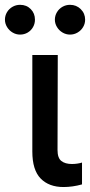

<svg xmlns="http://www.w3.org/2000/svg" viewBox="-67 -754 366 781"><path d="M168 -530.3 167 -143.6Q167 -111.3 182.6 -99.1Q198.2 -86.9 225.6 -86.9Q236.8 -86.9 248 -88.6Q259.3 -90.3 266.6 -92.8V-3.9Q228 6.8 191.4 6.8Q132.3 6.8 98.4 -27.8Q64.5 -62.5 64.5 -137.7V-530.3ZM-46.9 -673.8Q-46.9 -690.4 -38.6 -704.3Q-30.3 -718.3 -16.1 -726.3Q-2 -734.4 14.6 -734.4Q41 -734.4 58.1 -717Q75.2 -699.7 75.2 -673.8Q75.2 -657.7 67.4 -643.8Q59.6 -629.9 45.7 -621.6Q31.7 -613.3 14.6 -613.3Q-1.5 -613.3 -15.6 -621.6Q-29.8 -629.9 -38.3 -644Q-46.9 -658.2 -46.9 -673.8ZM156.2 -673.8Q156.2 -690.4 164.6 -704.3Q172.9 -718.3 187 -726.3Q201.2 -734.4 217.8 -734.4Q243.7 -734.4 261.5 -716.8Q279.3 -699.2 279.3 -673.8Q279.3 -657.7 271 -643.8Q262.7 -629.9 248.5 -621.6Q234.4 -613.3 217.8 -613.3Q201.7 -613.3 187.5 -621.6Q173.3 -629.9 164.8 -644Q156.2 -658.2 156.2 -673.8Z"/></svg>

Font: Pretendard Std Medium
Style: Regular
Weight: 500
Designer: Base glyphs from Inter by Rasmus Andersson; Hangeul glyphs from Noto Sans CJK(Source Han Sans) by Jang Soo-young and Kan
Foundry: Kil Hyung-jin
Version: Version 1.309